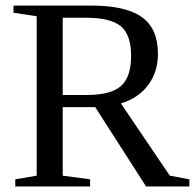

<svg xmlns="http://www.w3.org/2000/svg" viewBox="-20 -675 707 695"><path d="M207 -287.1V-39.1L306.2 -25.9V0H35.2V-25.9L112.8 -39.1V-616.2L28.8 -628.9V-654.8H311.5Q434.6 -654.8 493.2 -613.3Q551.8 -571.8 551.8 -480Q551.8 -414.6 516.1 -366.9Q480.5 -319.3 417.5 -300.8L594.7 -39.1L665.5 -25.9V0H508.8L324.7 -287.1ZM454.6 -473.1Q454.6 -547.9 418.2 -579.3Q381.8 -610.8 290.5 -610.8H207V-331.1H293.5Q380.9 -331.1 417.7 -363.5Q454.6 -396 454.6 -473.1Z"/></svg>

Font: Times New Roman
Style: Regular
Weight: 400
Designer: Steve Matteson
Foundry: Ascender Corporation
Version: Version 2.00.3